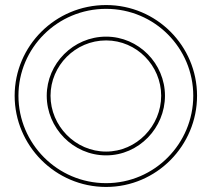

<svg xmlns="http://www.w3.org/2000/svg" viewBox="-20 -732 843 760"><path d="M38 -353C38 -156 199 8 400 8C600 8 760 -156 760 -353C760 -550 600 -712 400 -712C199 -712 38 -550 38 -353ZM53 -353C53 -542 207 -697 400 -697C592 -697 745 -542 745 -353C745 -164 592 -7 400 -7C207 -7 53 -164 53 -353ZM165 -353C165 -226 269 -117 400 -117C530 -117 633 -226 633 -353C633 -480 529 -587 400 -587C270 -587 165 -480 165 -353ZM180 -353C180 -472 278 -572 400 -572C521 -572 618 -472 618 -353C618 -234 521 -132 400 -132C278 -132 180 -234 180 -353Z"/></svg>

Font: Ampere
Style: OuLn
Weight: 400
Version: Version 1